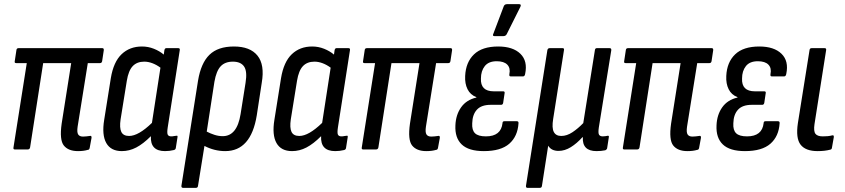

<svg xmlns="http://www.w3.org/2000/svg" viewBox="-20 -720 4071 925"><path d="M356 8Q309 8 287.5 -19Q266 -46 277 -124L323 -416H188L125 -10Q123 0 114 0H51Q43 0 45 -10L109 -416H58Q49 -416 51 -425L59 -478Q60 -488 69 -488H473Q481 -488 480 -478L472 -425Q470 -416 462 -416H403L354 -110Q350 -83 356.5 -72.5Q363 -62 380 -62Q388 -62 396 -63Q404 -64 412 -65Q422 -68 421 -56L412 -7Q410 2 403 2Q383 8 356 8Z M567 8Q514 8 492 -31Q470 -70 482 -143L514 -344Q527 -422 566 -459Q605 -496 664 -496Q694 -496 721.5 -485Q749 -474 769 -457L772 -478Q774 -488 781 -488H839Q848 -488 846 -478L788 -106Q784 -80 788 -71.5Q792 -63 805 -63Q812 -63 818.5 -64.5Q825 -66 830 -66Q837 -68 835 -58L827 -7Q826 1 817 3Q797 8 775 8Q703 8 707 -64Q670 -27 636.5 -9.5Q603 8 567 8ZM561 -145Q555 -104 564.5 -84.5Q574 -65 602 -65Q647 -65 712 -128L753 -394Q734 -408 714 -415.5Q694 -423 675 -423Q640 -423 619.5 -401.5Q599 -380 591 -331Z M862 185Q853 185 854 175L934 -331Q948 -416 989 -456Q1030 -496 1107 -496Q1185 -496 1220.5 -452Q1256 -408 1241 -321L1217 -164Q1189 8 1065 8Q1013 8 965 -17L934 175Q933 185 924 185ZM1013 -326 976 -86Q993 -77 1013 -70.5Q1033 -64 1053 -64Q1122 -64 1139 -170L1163 -321Q1172 -376 1156 -399.5Q1140 -423 1102 -423Q1064 -423 1043 -400.5Q1022 -378 1013 -326Z M1387 8Q1334 8 1312 -31Q1290 -70 1302 -143L1334 -344Q1347 -422 1386 -459Q1425 -496 1484 -496Q1514 -496 1541.5 -485Q1569 -474 1589 -457L1592 -478Q1594 -488 1601 -488H1659Q1668 -488 1666 -478L1608 -106Q1604 -80 1608 -71.5Q1612 -63 1625 -63Q1632 -63 1638.5 -64.5Q1645 -66 1650 -66Q1657 -68 1655 -58L1647 -7Q1646 1 1637 3Q1617 8 1595 8Q1523 8 1527 -64Q1490 -27 1456.5 -9.5Q1423 8 1387 8ZM1381 -145Q1375 -104 1384.5 -84.5Q1394 -65 1422 -65Q1467 -65 1532 -128L1573 -394Q1554 -408 1534 -415.5Q1514 -423 1495 -423Q1460 -423 1439.5 -401.5Q1419 -380 1411 -331Z M2034 8Q1987 8 1965.5 -19Q1944 -46 1955 -124L2001 -416H1866L1803 -10Q1801 0 1792 0H1729Q1721 0 1723 -10L1787 -416H1736Q1727 -416 1729 -425L1737 -478Q1738 -488 1747 -488H2151Q2159 -488 2158 -478L2150 -425Q2148 -416 2140 -416H2081L2032 -110Q2028 -83 2034.5 -72.5Q2041 -62 2058 -62Q2066 -62 2074 -63Q2082 -64 2090 -65Q2100 -68 2099 -56L2090 -7Q2088 2 2081 2Q2061 8 2034 8Z M2311 8Q2238 8 2204.5 -24Q2171 -56 2174 -116Q2176 -167 2201.5 -203Q2227 -239 2275 -250V-252Q2246 -263 2232.5 -290Q2219 -317 2221 -354Q2224 -420 2263.5 -458Q2303 -496 2380 -496Q2451 -496 2487 -461Q2523 -426 2510 -364Q2508 -352 2500 -352H2440Q2432 -352 2434 -363Q2440 -392 2424 -408.5Q2408 -425 2373 -425Q2334 -425 2315.5 -401.5Q2297 -378 2297 -342Q2294 -280 2359 -280H2404Q2413 -280 2411 -271L2404 -224Q2402 -215 2394 -215H2344Q2299 -215 2277.5 -191.5Q2256 -168 2255 -126Q2253 -93 2268.5 -78Q2284 -63 2321 -63Q2394 -63 2401 -127Q2401 -136 2410 -136H2470Q2479 -136 2478 -126Q2474 -63 2433.5 -27.5Q2393 8 2311 8ZM2362 -546Q2351 -546 2357 -558L2407 -690Q2411 -700 2423 -700H2481Q2493 -700 2487 -687L2421 -555Q2416 -546 2405 -546Z M2521 185Q2513 185 2514 175L2617 -478Q2619 -488 2628 -488H2691Q2699 -488 2697 -478L2645 -147Q2638 -104 2648 -84.5Q2658 -65 2684 -65Q2711 -65 2738 -83Q2765 -101 2790 -127L2846 -478Q2847 -488 2855 -488H2917Q2926 -488 2925 -478L2865 -106Q2861 -79 2866 -71Q2871 -63 2884 -63Q2890 -63 2896.5 -64Q2903 -65 2908 -66Q2915 -67 2913 -58L2905 -6Q2904 0 2896 4Q2886 6 2875.5 7Q2865 8 2854 8Q2784 8 2788 -59H2786Q2759 -29 2730 -11Q2701 7 2671 7Q2636 7 2621 -18L2591 175Q2590 185 2581 185Z M3292 8Q3245 8 3223.5 -19Q3202 -46 3213 -124L3259 -416H3124L3061 -10Q3059 0 3050 0H2987Q2979 0 2981 -10L3045 -416H2994Q2985 -416 2987 -425L2995 -478Q2996 -488 3005 -488H3409Q3417 -488 3416 -478L3408 -425Q3406 -416 3398 -416H3339L3290 -110Q3286 -83 3292.5 -72.5Q3299 -62 3316 -62Q3324 -62 3332 -63Q3340 -64 3348 -65Q3358 -68 3357 -56L3348 -7Q3346 2 3339 2Q3319 8 3292 8Z M3569 8Q3496 8 3462.5 -24Q3429 -56 3432 -116Q3434 -167 3459.5 -203Q3485 -239 3533 -250V-252Q3504 -263 3490.5 -290Q3477 -317 3479 -354Q3482 -420 3521.5 -458Q3561 -496 3638 -496Q3709 -496 3745 -461Q3781 -426 3768 -364Q3766 -352 3758 -352H3698Q3690 -352 3692 -363Q3698 -392 3682 -408.5Q3666 -425 3631 -425Q3592 -425 3573.5 -401.5Q3555 -378 3555 -342Q3552 -280 3617 -280H3662Q3671 -280 3669 -271L3662 -224Q3660 -215 3652 -215H3602Q3557 -215 3535.5 -191.5Q3514 -168 3513 -126Q3511 -93 3526.5 -78Q3542 -63 3579 -63Q3652 -63 3659 -127Q3659 -136 3668 -136H3728Q3737 -136 3736 -126Q3732 -63 3691.5 -27.5Q3651 8 3569 8Z M3919 8Q3861 8 3837 -23Q3813 -54 3824 -127L3880 -478Q3881 -488 3890 -488H3953Q3962 -488 3960 -478L3904 -122Q3899 -88 3908.5 -75.5Q3918 -63 3944 -63Q3956 -63 3967.5 -64Q3979 -65 3990 -68Q3998 -70 3997 -59L3988 -8Q3987 0 3980 1Q3954 8 3919 8Z"/></svg>

Font: Sofia Sans Condensed Medium
Style: Italic
Weight: 500
Italic angle: -9°
Designer: Botio Nikoltchev, Ani Petrova
Foundry: lettersoup
Version: Version 4.101; ttfautohint (v1.8.4.7-5d5b)